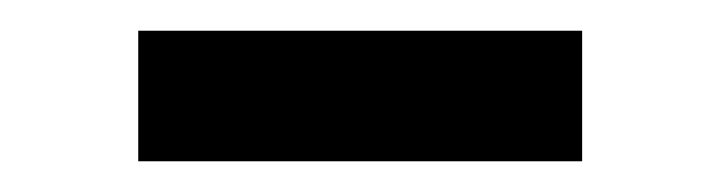

<svg xmlns="http://www.w3.org/2000/svg" viewBox="-20 -769 469 125"><path d="M359 -749V-664H70V-749Z"/></svg>

Font: Bitter Thin SemiBold
Style: Regular
Weight: 600
Version: Version 2.002